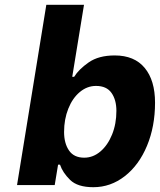

<svg xmlns="http://www.w3.org/2000/svg" viewBox="-20 -771 666 800"><path d="M230 -85H222L208 0H51L173 -751H330L281 -451H289Q308 -482 349.5 -511Q391 -540 458 -540Q540 -540 583 -488Q626 -436 626 -343Q626 -244 592.5 -163.5Q559 -83 500 -37Q441 9 369 9Q303 9 272 -21.5Q241 -52 230 -85ZM465 -309Q465 -355 444.5 -384Q424 -413 380 -413Q343 -413 312.5 -387.5Q282 -362 264.5 -318Q247 -274 247 -221Q247 -174 267.5 -144Q288 -114 331 -114Q368 -114 398.5 -140Q429 -166 447 -210.5Q465 -255 465 -309Z"/></svg>

Font: Be Vietnam ExtraBold
Style: Italic
Weight: 800
Italic angle: -9.778°
Designer: Gabriel Lam
Foundry: TypeRant
Version: Version 3.000